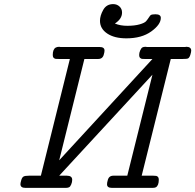

<svg xmlns="http://www.w3.org/2000/svg" viewBox="-20 -911 947 931"><path d="M79.1 -18.1Q79.1 -23.9 83 -37.4Q86.9 -50.8 94 -54.9Q101.1 -59.1 121.1 -59.1H178.2L318.8 -625H266.1Q254.9 -625 250 -625.5Q245.1 -626 240.5 -630.4Q235.8 -634.8 235.8 -644Q235.8 -671.9 250 -680.2Q256.8 -684.1 267.1 -684.1Q268.1 -684.1 270 -683.6Q272 -683.1 272.9 -683.1H462.9Q486.8 -683.1 486.8 -666Q486.8 -658.2 483.9 -648.9Q479 -625 456.1 -625H389.2L267.1 -133.8L719.2 -625H682.1Q673.3 -625 668.7 -625.5Q664.1 -626 659.4 -630.4Q654.8 -634.8 654.8 -644Q654.8 -655.3 659.9 -666.7Q665 -678.2 670.9 -681.2Q675.8 -684.1 686 -684.1Q687 -684.1 689.5 -683.6Q691.9 -683.1 692.9 -683.1H879.9L880.9 -684.1Q881.8 -684.1 882.8 -684.1Q906.7 -684.1 907.2 -666Q907.2 -659.2 903.1 -645.5Q898.9 -631.8 892.1 -627.9Q887.2 -625 865.2 -625H808.1L667 -59.1H723.1Q732.9 -59.1 737.5 -58.1Q742.2 -57.1 746.1 -53Q750 -48.8 750 -40Q750 -11.2 735.8 -2.9Q731 0 719.2 0H522.9Q499 0 499 -17.1Q499 -25.9 502 -35.2Q506.8 -59.1 529.8 -59.1H597.2L719.2 -548.8L267.1 -59.1H304.2Q330.1 -59.1 330.1 -39.1Q330.1 -27.8 325.4 -16.8Q320.8 -5.9 314.9 -2.9Q308.1 0 299.8 0H103Q79.1 0 79.1 -18.1ZM464.8 -810.1Q464.8 -835 480.5 -863Q496.1 -891.1 528.8 -891.1Q546.9 -891.1 559.3 -879.6Q571.8 -868.2 571.8 -850.1Q571.8 -819.3 537.1 -796.9Q564 -785.6 598.9 -785.9Q633.8 -786.1 657.5 -793Q681.2 -799.8 688.5 -808.3Q695.8 -816.9 701.9 -826.4Q708 -835.9 710.9 -837.9Q716.8 -841.8 733.9 -841.8Q759.8 -841.8 759.8 -824.2Q759.8 -792 713.4 -758.5Q667 -725.1 592.8 -725.1Q534.7 -725.1 499.8 -748.5Q464.8 -772 464.8 -810.1Z"/></svg>

Font: CMU Concrete
Style: Italic
Weight: 500
Italic angle: -14.04°
Version: Version 0.7.0